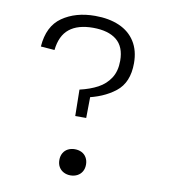

<svg xmlns="http://www.w3.org/2000/svg" viewBox="-84 -813 788 897"><g transform="rotate(10 310.0 -365.0)"><path d="M336.5 -265H284.5L282.5 -390Q332 -401.5 367.8 -420.8Q403.5 -440 425 -473Q446.5 -506 446.5 -555.5Q446.5 -622 407.2 -653.8Q368 -685.5 295.5 -685.5Q223.5 -685.5 183.2 -653.2Q143 -621 135.5 -552L70 -557Q77 -654.5 140 -698.2Q203 -742 295.5 -742Q361.5 -742 410.2 -720.8Q459 -699.5 485.5 -657.5Q512 -615.5 512 -555.5Q512 -463.5 455.2 -419Q398.5 -374.5 311.5 -358L338 -382.5ZM247 -50Q247 -69 255.2 -83.2Q263.5 -97.5 278 -104.8Q292.5 -112 310 -112Q328 -112 342.5 -104.8Q357 -97.5 365.2 -83.2Q373.5 -69 373.5 -50Q373.5 -31 365.2 -17Q357 -3 342.5 4.5Q328 12 310 12Q292.5 12 278 4.5Q263.5 -3 255.2 -17Q247 -31 247 -50Z"/></g></svg>

Font: Monaspace Radon Var
Style: Regular
Weight: 400
Designer: Riley Cran and the Lettermatic Team
Version: Version 1.000 (Monaspace Radon Var)